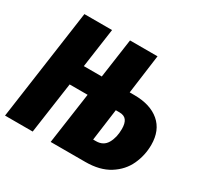

<svg xmlns="http://www.w3.org/2000/svg" viewBox="-150 -871 1077 1046"><g transform="rotate(30 388.5 -347.5)"><path d="M769 -260Q769 -194 741.5 -134.5Q714 -75 654.5 -37.5Q595 0 504 0H286L332 -323H219L173 0H-1L97 -695H271L236 -448H349L384 -695H557L524 -449H553Q654 -449 711.5 -400Q769 -351 769 -260ZM587 -255Q587 -291 573.5 -309Q560 -327 530 -327H507L480 -127H498Q544 -127 565.5 -164Q587 -201 587 -255Z"/></g></svg>

Font: Fira Sans Extra Condensed ExtraBold
Style: Italic
Weight: 800
Width: 3
Italic angle: -8°
Designer: Carrois Corporate & Edenspiekermann AG
Foundry: Carrois Corporate GbR & Edenspiekermann AG
Version: Version 4.203